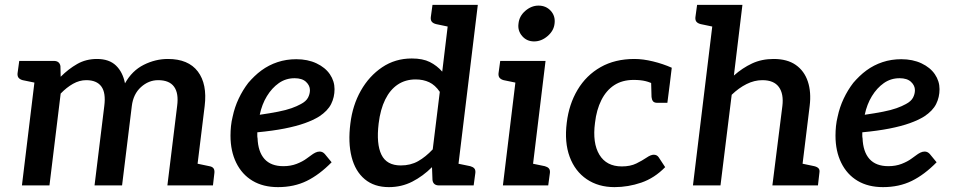

<svg xmlns="http://www.w3.org/2000/svg" viewBox="-20 -761 3912 788"><path d="M70 0 132 -511H201Q224 -511 228 -490L229 -446Q261 -478 297 -498.5Q333 -519 378 -519Q428 -519 456 -492Q484 -465 493 -419Q522 -471 570 -495Q618 -519 669 -519Q753 -519 792 -467.5Q831 -416 820 -326L780 0H667L707 -326Q714 -378 694.5 -405Q675 -432 629 -432Q590 -432 558.5 -403.5Q527 -375 521 -326L481 0H368L408 -326Q415 -380 396 -406Q377 -432 334 -432Q306 -432 279.5 -417Q253 -402 229 -377L183 0ZM159 -511 136 -419 73 -432Q62 -435 56.5 -441.5Q51 -448 52 -460L59 -511ZM753 0 777 -92 839 -79Q851 -77 856 -70.5Q861 -64 860 -52L854 0Z M1121 7Q1060 7 1016.5 -19Q973 -45 949.5 -93Q926 -141 926 -204Q926 -224 928 -243.5Q930 -263 935 -283Q943 -321 959.5 -356Q976 -391 999 -421Q1011 -435 1024.5 -448Q1038 -461 1053 -472Q1083 -494 1119 -506Q1155 -518 1196 -518Q1243 -518 1279 -501Q1315 -484 1334 -456Q1353 -428 1353 -395Q1353 -362 1339 -334Q1325 -306 1290 -283Q1266 -268 1231 -255.5Q1196 -243 1148 -233.5Q1100 -224 1036 -218Q1036 -212 1036 -204Q1036 -196 1037 -195Q1039 -138 1065.5 -108.5Q1092 -79 1143 -79Q1173 -79 1197.5 -88.5Q1222 -98 1238 -110Q1247 -116 1256 -123Q1265 -130 1274 -134.5Q1283 -139 1292 -139Q1304 -139 1313 -129L1341 -95Q1291 -44 1239 -18.5Q1187 7 1121 7ZM1046 -290Q1088 -296 1121 -302.5Q1154 -309 1176.5 -317Q1199 -325 1215 -334Q1236 -345 1244 -360Q1252 -375 1252 -391Q1252 -410 1236 -425Q1220 -440 1189 -440Q1153 -440 1124.5 -420Q1096 -400 1075.5 -366.5Q1055 -333 1046 -290Z M1576 7Q1516 7 1477 -25.5Q1438 -58 1423 -117Q1408 -176 1418 -254Q1427 -329 1461 -389Q1495 -449 1548.5 -485Q1602 -521 1670 -521Q1715 -521 1744 -506.5Q1773 -492 1795 -467L1828 -741H1941L1851 0H1782Q1758 0 1755 -22L1753 -75Q1716 -38 1672 -15.5Q1628 7 1576 7ZM1625 -82Q1665 -82 1696 -99.5Q1727 -117 1756 -148L1785 -384Q1766 -412 1741.5 -423.5Q1717 -435 1686 -435Q1644 -435 1612.5 -414Q1581 -393 1561 -352.5Q1541 -312 1534 -254Q1524 -170 1545.5 -126Q1567 -82 1625 -82ZM1855 -741 1832 -649 1770 -662Q1758 -665 1752.5 -671.5Q1747 -678 1748 -690L1755 -741ZM1824 0 1847 -92 1910 -79Q1921 -76 1926.5 -70Q1932 -64 1931 -52L1924 0Z M2044 0 2106 -511H2219L2157 0ZM2130 0 2153 -92 2216 -79Q2227 -76 2232.5 -70Q2238 -64 2237 -52L2230 0ZM2133 -511 2110 -419 2047 -432Q2036 -435 2030.5 -441.5Q2025 -448 2026 -460L2033 -511ZM2172 -591Q2142 -591 2123 -613Q2104 -635 2108 -664Q2111 -695 2136 -716.5Q2161 -738 2190 -738Q2221 -738 2240.5 -716.5Q2260 -695 2256 -664Q2253 -635 2227.5 -613Q2202 -591 2172 -591Z M2502 7Q2436 7 2388 -25.5Q2340 -58 2318 -117.5Q2296 -177 2306 -257Q2315 -333 2350.5 -392.5Q2386 -452 2445 -485.5Q2504 -519 2584 -519Q2619 -519 2660 -509Q2701 -499 2737 -483L2729 -417L2669 -412Q2650 -423 2629.5 -428Q2609 -433 2581 -433Q2534 -433 2501 -411.5Q2468 -390 2448 -350Q2428 -310 2422 -257Q2411 -174 2440 -126Q2469 -78 2532 -78Q2567 -78 2591.5 -90Q2616 -102 2633.5 -114Q2651 -126 2663 -126Q2676 -126 2683 -116L2710 -75Q2666 -30 2612 -11.5Q2558 7 2502 7ZM2652 -435 2729 -417 2719 -339H2678Q2665 -339 2660 -345.5Q2655 -352 2654 -363Z M2824 0 2914 -741H3027L2992 -451Q3027 -482 3066.5 -500.5Q3106 -519 3155 -519Q3211 -519 3246 -494.5Q3281 -470 3295.5 -426.5Q3310 -383 3303 -326L3263 0H3150L3191 -326Q3197 -376 3176.5 -404Q3156 -432 3109 -432Q3076 -432 3044 -416Q3012 -400 2983 -372L2937 0ZM3237 0 3260 -92 3322 -79Q3334 -76 3339.5 -70Q3345 -64 3343 -52L3337 0ZM2941 -741 2918 -649 2856 -662Q2844 -665 2838.5 -671.5Q2833 -678 2834 -690L2841 -741Z M3604 7Q3543 7 3499.5 -19Q3456 -45 3432.5 -93Q3409 -141 3409 -204Q3409 -224 3411 -243.5Q3413 -263 3418 -283Q3426 -321 3442.5 -356Q3459 -391 3482 -421Q3494 -435 3507.5 -448Q3521 -461 3536 -472Q3566 -494 3602 -506Q3638 -518 3679 -518Q3726 -518 3762 -501Q3798 -484 3817 -456Q3836 -428 3836 -395Q3836 -362 3822 -334Q3808 -306 3773 -283Q3749 -268 3714 -255.5Q3679 -243 3631 -233.5Q3583 -224 3519 -218Q3519 -212 3519 -204Q3519 -196 3520 -195Q3522 -138 3548.5 -108.5Q3575 -79 3626 -79Q3656 -79 3680.5 -88.5Q3705 -98 3721 -110Q3730 -116 3739 -123Q3748 -130 3757 -134.5Q3766 -139 3775 -139Q3787 -139 3796 -129L3824 -95Q3774 -44 3722 -18.5Q3670 7 3604 7ZM3529 -290Q3571 -296 3604 -302.5Q3637 -309 3659.5 -317Q3682 -325 3698 -334Q3719 -345 3727 -360Q3735 -375 3735 -391Q3735 -410 3719 -425Q3703 -440 3672 -440Q3636 -440 3607.5 -420Q3579 -400 3558.5 -366.5Q3538 -333 3529 -290Z"/></svg>

Font: Aleo SemiBold
Style: Italic
Weight: 600
Italic angle: -7°
Designer: Alessio Laiso
Foundry: Alessio Laiso
Version: Version 2.001;gftools[0.9.29]